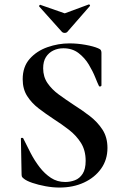

<svg xmlns="http://www.w3.org/2000/svg" viewBox="-20 -831 555 863"><path d="M174 -524Q174 -486 193.5 -457.5Q213 -429 244.5 -406Q276 -383 311 -360Q349 -336 383.5 -309.5Q418 -283 440.5 -248.5Q463 -214 463 -166Q463 -113 434.5 -73Q406 -33 357.5 -10.5Q309 12 247 12Q217 12 184.5 6Q152 0 125.5 -9Q99 -18 87 -28Q83 -31 80 -34.5Q77 -38 77 -47L74 -206Q73 -211 78.5 -211.5Q84 -212 85 -208Q100 -177 118 -142.5Q136 -108 158.5 -79Q181 -50 209 -31.5Q237 -13 273 -13Q296 -13 317 -21Q338 -29 351.5 -50Q365 -71 365 -108Q365 -155 344 -188.5Q323 -222 290 -247.5Q257 -273 221 -296Q186 -319 154 -343.5Q122 -368 102 -399.5Q82 -431 82 -475Q82 -531 113.5 -566.5Q145 -602 193.5 -619Q242 -636 292 -636Q328 -636 364 -629.5Q400 -623 421 -614Q431 -610 433.5 -605Q436 -600 436 -594V-447Q436 -444 431.5 -442.5Q427 -441 425 -444Q419 -456 408 -483.5Q397 -511 379 -541Q361 -571 333 -592.5Q305 -614 265 -614Q240 -614 219.5 -604Q199 -594 186.5 -574.5Q174 -555 174 -524ZM259 -687 156 -802Q155 -805 158 -808Q161 -811 162 -809L271 -771L379 -811Q381 -812 383.5 -809Q386 -806 384 -804L282 -687Q278 -683 271 -683Q264 -683 259 -687Z"/></svg>

Font: Cormorant Infant Light
Style: Regular
Weight: 300
Designer: Christian Thalmann (Catharsis Fonts)
Foundry: Catharsis Fonts
Version: Version 4.001